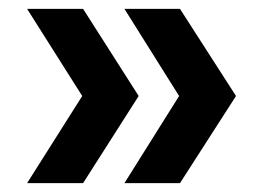

<svg xmlns="http://www.w3.org/2000/svg" viewBox="-20 -481 592 432"><path d="M41 -69 165 -265 41 -461H167L292 -265L167 -69ZM260 -69 383 -265 260 -461H385L511 -265L385 -69Z"/></svg>

Font: Elaine Sans SemiBold
Style: Regular
Weight: 600
Designer: Wei Huang
Foundry: Wei Huang
Version: Version 2.001;December 24, 2019;FontCreator 12.0.0.2547 64-b